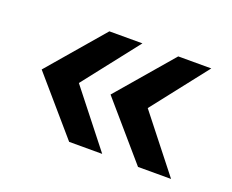

<svg xmlns="http://www.w3.org/2000/svg" viewBox="-65 -499 632 524"><g transform="rotate(20 250.5 -236.5)"><path d="M374 -76 236 -236 374 -397H470L344 -236L470 -76ZM174 -76 36 -236 174 -397H270L144 -236L270 -76Z"/></g></svg>

Font: Mukta Malar SemiBold
Style: Regular
Weight: 600
Designer: Aadarsh Rajan, Girish Dalvi, Yashodeep Gholap
Foundry: Ek Type
Version: Version 2.538;PS 1.000;hotconv 16.6.51;makeotf.lib2.5.65220;